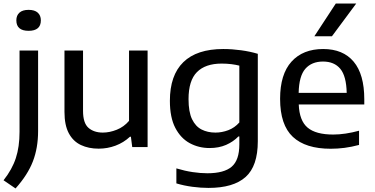

<svg xmlns="http://www.w3.org/2000/svg" viewBox="-33 -828 2111 1081"><path d="M54.5 233 -13 187Q35.5 125.5 56.2 62Q77 -1.5 77 -85.5V-543.5H181.5V-90.5Q181.5 4.5 152.2 80.5Q123 156.5 54.5 233ZM128 -654.5Q59 -654.5 59 -713.5Q59 -741 76.5 -756.8Q94 -772.5 128 -772.5Q162 -772.5 179.5 -756.8Q197 -741 197 -713.5Q197 -654.5 128 -654.5Z M522.5 9Q466 9 422.5 -11.5Q379 -32 354.5 -77.5Q330 -123 330 -198V-543.5H434.5V-203.5Q434.5 -135 465.2 -108.2Q496 -81.5 546 -81.5Q584 -81.5 624.2 -97.5Q664.5 -113.5 693.5 -147.5V-543.5H798V0H711.5L704 -58H698.5Q663 -25 617.5 -8Q572 9 522.5 9Z M1141 230Q1098.5 230 1050.8 223.8Q1003 217.5 960 204.5V120Q1008 134.5 1052 141Q1096 147.5 1134.5 147.5Q1228.5 147.5 1271.5 110.5Q1314.5 73.5 1314.5 -14.5V-59.5H1309Q1280.5 -30 1239.8 -12.2Q1199 5.5 1147 5.5Q1086 5.5 1035.2 -22Q984.5 -49.5 954 -108Q923.5 -166.5 923.5 -260.5Q923.5 -404 999.2 -478Q1075 -552 1224 -552Q1273.5 -552 1324.5 -545Q1375.5 -538 1418.5 -525V-32.5Q1418.5 107 1349.8 168.5Q1281 230 1141 230ZM1180 -81.5Q1216.5 -81.5 1252.2 -95Q1288 -108.5 1314.5 -138.5V-458.5Q1295 -463.5 1269.5 -466.8Q1244 -470 1215 -470Q1123.5 -470 1076 -422.2Q1028.5 -374.5 1028.5 -270Q1028.5 -198 1048.2 -157Q1068 -116 1102 -98.8Q1136 -81.5 1180 -81.5Z M1829 9.5Q1687.5 9.5 1615.8 -57.5Q1544 -124.5 1544 -271.5Q1544 -410 1608.2 -481Q1672.5 -552 1786.5 -552Q1898.5 -552 1958.2 -480.8Q2018 -409.5 2018 -269V-240H1649Q1652.5 -148.5 1698.8 -109.5Q1745 -70.5 1843 -70.5Q1876.5 -70.5 1913.2 -76Q1950 -81.5 1988.5 -92V-12Q1945.5 -0.5 1906.5 4.5Q1867.5 9.5 1829 9.5ZM1785.5 -481.5Q1722 -481.5 1686.2 -440.8Q1650.5 -400 1648.5 -305H1919Q1917 -399.5 1883 -440.5Q1849 -481.5 1785.5 -481.5ZM1737 -624 1857.5 -808H1972.5L1836 -624Z"/></svg>

Font: Encode Sans Semi Expanded Medium
Style: Regular
Weight: 500
Width: 6
Designer: Multiple Designers
Foundry: Impallari Type
Version: Version 3.000; ttfautohint (v1.8.3) -l 8 -r 50 -G 200 -x 14 